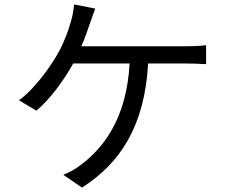

<svg xmlns="http://www.w3.org/2000/svg" viewBox="-20 -812 1040 871"><path d="M412 -773 316 -792C314 -766 309 -738 301 -712C290 -674 272 -622 244 -572C210 -511 138 -409 66 -357L145 -310C204 -358 271 -449 312 -524H568C554 -270 446 -139 348 -65C326 -47 295 -30 267 -19L352 39C524 -71 636 -238 652 -524H821C844 -524 883 -523 915 -521V-607C886 -603 846 -602 821 -602H349C365 -638 377 -674 387 -703C394 -724 404 -750 412 -773Z"/></svg>

Font: Source Han Sans KR
Style: Regular
Weight: 400
Designer: Ryoko NISHIZUKA 西塚涼子 (kana, bopomofo & ideographs); Paul D. Hunt (Latin, Greek & Cyrillic); Sandoll Communications 산돌커뮤니
Foundry: Adobe
Version: Version 2.004;hotconv 1.0.118;makeotfexe 2.5.65603